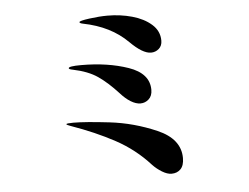

<svg xmlns="http://www.w3.org/2000/svg" viewBox="-51 -787 1102 850"><g transform="rotate(-5 500.0 -362.0)"><path d="M542 -598Q467 -673 345 -697Q330 -700 330 -705Q330 -711 375 -717Q420 -723 456 -723Q513 -723 565 -708.5Q617 -694 650.5 -664.5Q684 -635 684 -592Q684 -569 669 -556Q654 -543 634 -543Q597 -543 542 -598ZM479 -377Q434 -426 392 -455Q350 -484 282 -498Q265 -501 265 -506Q265 -515 321 -515Q439 -515 530 -483.5Q621 -452 621 -379Q621 -352 605 -337.5Q589 -323 568 -323Q548 -323 525 -337Q502 -351 479 -377ZM595 -48Q530 -120 444 -166.5Q358 -213 250 -251Q233 -257 233 -260Q233 -264 264 -264Q317 -264 424 -251.5Q531 -239 632.5 -195Q734 -151 734 -66Q734 -33 718.5 -17Q703 -1 678 -1Q659 -1 636 -15Q613 -29 595 -48Z"/></g></svg>

Font: Shippori Mincho B1 ExtraBold
Style: Regular
Weight: 800
Designer: FONTDASU
Foundry: FONTDASU / Google Inc. / but / Adobe
Version: Version 3.110; ttfautohint (v1.8.3)